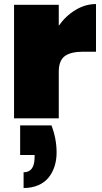

<svg xmlns="http://www.w3.org/2000/svg" viewBox="-20 -588 507 954"><path d="M80.1 35.2H235.8Q261.2 101.1 261.2 169.9Q261.2 206.5 251.2 238Q241.2 269.5 221.7 293.9Q202.1 318.4 170.2 332.3Q138.2 346.2 97.2 346.2V268.1Q151.9 268.1 151.9 192.9V182.1H80.1ZM272 -231V0H49.8V-564H272V-460Q306.2 -508.8 355 -538.3Q403.8 -567.9 457 -567.9V-331.1H394Q331.1 -331.1 301.5 -308.8Q272 -286.6 272 -231Z"/></svg>

Font: SVN-Poppins Black
Style: Regular
Weight: 900
Designer: Ninad Kale (Devanagari), Jonny Pinhorn (Latin)
Foundry: Indian Type Foundry
Version: Version 3.002 2017